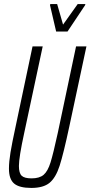

<svg xmlns="http://www.w3.org/2000/svg" viewBox="-20 -916 445 944"><path d="M24 -87Q24 -120 31.5 -166Q39 -212 57 -295L140 -688H190L99 -262Q73 -143 73 -100Q73 -65 86.5 -52Q100 -39 135 -39Q174 -39 194.5 -56.5Q215 -74 228.5 -117.5Q242 -161 264 -262L354 -688H405L321 -295Q292 -159 273 -100.5Q254 -42 223.5 -17Q193 8 134 8Q75 8 49.5 -13.5Q24 -35 24 -87ZM256 -761 226 -890 227 -896H261L290 -795L362 -896H400L398 -890L312 -761Z"/></svg>

Font: Saira Ultra Condensed Light
Style: Italic
Weight: 300
Width: 1
Italic angle: -12°
Designer: Hector Gatti with collaboration of the Omnibus-Type team
Foundry: Omnibus-Type
Version: Version 1.001; ttfautohint (v1.8)